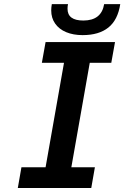

<svg xmlns="http://www.w3.org/2000/svg" viewBox="-20 -934 640 954"><path d="M86.5 -103H206.5L298 -622H188L206.5 -725H551.5L533 -622H426L334.5 -103H451.5L433.5 0H68.5ZM234.5 -882.5Q234.5 -897 237.5 -913.5H318Q315.5 -903 315.5 -890.5Q315.5 -832 394 -832Q484 -832 497.5 -913.5H577.5Q565.5 -835 518.5 -797.2Q471.5 -759.5 390.5 -759.5Q344 -759.5 308.8 -774.2Q273.5 -789 254 -816.8Q234.5 -844.5 234.5 -882.5Z"/></svg>

Font: JuliaMono
Style: Bold Italic
Weight: 700
Italic angle: -9°
Monospace: yes
Designer: cormullion
Foundry: corm
Version: Version 0.057; ttfautohint (v1.8.4)